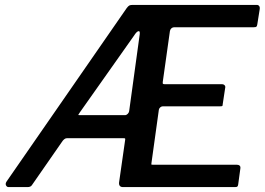

<svg xmlns="http://www.w3.org/2000/svg" viewBox="-20 -762 1078 782"><path d="M945 -91Q952 -91 956 -87.5Q960 -84 959 -76L950 -10Q949 -4 946.5 -2Q944 0 937 0H481Q472 0 468 -5Q464 -10 465 -19L490 -194Q490 -198 489 -198.5Q488 -199 484 -199H252Q247 -199 242.5 -195.5Q238 -192 235 -188L110 -8Q105 0 92 0H15Q8 0 4.5 -7Q1 -14 7 -23L496 -729Q502 -737 506.5 -739.5Q511 -742 520 -742H1026Q1032 -742 1035.5 -737.5Q1039 -733 1038 -726L1028 -663Q1027 -656 1024.5 -653.5Q1022 -651 1013 -651H691Q683 -651 678 -646.5Q673 -642 672 -635L643 -429Q642 -422 644 -420.5Q646 -419 652 -419H884Q891 -419 895 -414.5Q899 -410 897 -403L887 -337Q887 -332 885.5 -330.5Q884 -329 877 -329H643Q638 -329 633 -325Q628 -321 627 -315L597 -99Q596 -92 597 -91.5Q598 -91 603 -91H945ZM489 -293Q495 -293 500 -298Q505 -303 506 -309L549 -622Q551 -637 543.5 -635Q536 -633 526 -617L305 -304Q300 -296 299 -294.5Q298 -293 304 -293H489Z"/></svg>

Font: Libre Franklin Medium
Style: Italic
Weight: 500
Italic angle: -8°
Designer: Pablo Impallari, Rodrigo Fuenzalida, Nhung Nguyen
Foundry: Impallari Type
Version: Version 3.000